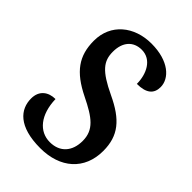

<svg xmlns="http://www.w3.org/2000/svg" viewBox="-216 -819 923 923"><g transform="rotate(45 246.0 -357.0)"><path d="M233 10C368 10 457 -67 457 -195C457 -298 408 -357 293 -411C181 -464 152 -501 152 -565C152 -631 187 -670 244 -670C311 -670 343 -603 343 -537C407 -537 435 -562 435 -607C435 -665 375 -724 256 -724C139 -724 50 -652 50 -538C50 -435 95 -372 209 -316C305 -269 353 -234 353 -159C353 -89 314 -43 245 -43C173 -43 121 -104 118 -209C71 -209 33 -183 33 -128C33 -55 85 10 233 10Z"/></g></svg>

Font: Noto Serif Georgian Condensed SemiBold
Style: Regular
Weight: 600
Width: 3
Designer: Monotype Design Team, Akaki Razmadze
Foundry: Google LLC
Version: Version 2.003